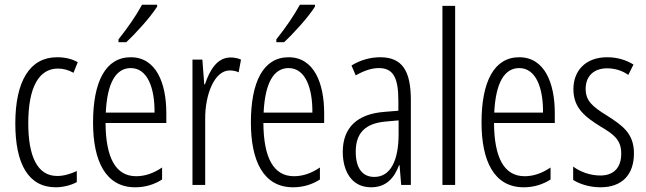

<svg xmlns="http://www.w3.org/2000/svg" viewBox="-20 -785 2744 815"><path d="M217 10C245 10 281 2 306 -12V-59C278 -46 250 -38 223 -38C138 -38 100 -122 100 -262C100 -416 146 -494 226 -494C248 -494 271 -488 292 -476L310 -521C285 -535 257 -542 222 -542C107 -542 45 -441 45 -261C45 -88 101 10 217 10Z M647 -757V-765H583C556 -716 525 -671 483 -618V-606H516C556 -643 618 -711 647 -757ZM535 -542C428 -542 375 -438 375 -265C375 -102 428 10 554 10C597 10 635 -2 668 -23V-74C631 -49 595 -37 558 -37C471 -37 429 -115 428 -263H686V-305C686 -432 643 -542 535 -542ZM535 -496C607 -496 637 -410 636 -307H429C435 -435 473 -496 535 -496Z M958 -541C901 -541 869 -485 850 -427H847L839 -532H797V0H851V-279C850 -383 890 -486 955 -486C969 -486 983 -483 993 -478L1003 -532C988 -539 972 -541 958 -541Z M1317 -757V-765H1253C1226 -716 1195 -671 1153 -618V-606H1186C1226 -643 1288 -711 1317 -757ZM1205 -542C1098 -542 1045 -438 1045 -265C1045 -102 1098 10 1224 10C1267 10 1305 -2 1338 -23V-74C1301 -49 1265 -37 1228 -37C1141 -37 1099 -115 1098 -263H1356V-305C1356 -432 1313 -542 1205 -542ZM1205 -496C1277 -496 1307 -410 1306 -307H1099C1105 -435 1143 -496 1205 -496Z M1594 -542C1552 -542 1509 -530 1472 -507L1490 -465C1528 -487 1561 -496 1588 -496C1647 -496 1671 -459 1671 -358V-315L1610 -310C1498 -301 1435 -245 1435 -140C1435 -61 1471 10 1555 10C1621 10 1654 -31 1674 -84H1676L1683 0H1724V-360C1724 -485 1687 -542 1594 -542ZM1616 -269 1672 -274V-216C1672 -106 1639 -34 1569 -34C1519 -34 1490 -70 1490 -141C1490 -220 1530 -261 1616 -269Z M1912 0V-760H1858V0Z M2184 -542C2077 -542 2024 -438 2024 -265C2024 -102 2077 10 2203 10C2246 10 2284 -2 2317 -23V-74C2280 -49 2244 -37 2207 -37C2120 -37 2078 -115 2077 -263H2335V-305C2335 -432 2292 -542 2184 -542ZM2184 -496C2256 -496 2286 -410 2285 -307H2078C2084 -435 2122 -496 2184 -496Z M2671 -134C2671 -218 2623 -252 2557 -294C2494 -333 2466 -357 2466 -408C2466 -463 2502 -495 2557 -495C2590 -495 2622 -485 2647 -467L2669 -511C2637 -531 2599 -542 2557 -542C2466 -542 2414 -485 2414 -407C2414 -327 2462 -290 2529 -248C2589 -213 2617 -189 2617 -133C2617 -74 2586 -40 2528 -40C2485 -40 2442 -56 2413 -78V-21C2439 -5 2480 10 2529 10C2621 10 2671 -44 2671 -134Z"/></svg>

Font: Noto Sans Lao Looped ExtraCondensed Light
Style: Regular
Weight: 300
Width: 2
Designer: Mark Frömberg, Ben Mitchell
Foundry: The Fontpad Ltd
Version: Version 1.002